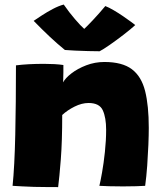

<svg xmlns="http://www.w3.org/2000/svg" viewBox="-20 -796 705 824"><path d="M229.5 7Q210.5 7 182.8 6.8Q155 6.5 126 6Q104 5 74.2 3.8Q44.5 2.5 34 1.5Q42.5 -82 45.5 -217.8Q48.5 -353.5 48.5 -515.5Q99.5 -522 169 -522Q192.5 -522 214 -520.8Q235.5 -519.5 252 -517Q252 -510.5 252 -486Q252 -461.5 251 -442.5Q260 -460.5 286.5 -481Q313 -501.5 350.2 -515.8Q387.5 -530 428 -530Q504.5 -530 545.8 -499Q587 -468 602.8 -405.2Q618.5 -342.5 618.5 -247Q618.5 -217 616.8 -174.2Q615 -131.5 611.8 -85.2Q608.5 -39 603 1.5Q590.5 2.5 564 3.2Q537.5 4 508 4Q476 4 447.5 3.2Q419 2.5 406.5 1.5Q411 -16.5 418 -55.8Q425 -95 430.2 -144Q435.5 -193 435.5 -239Q435.5 -291 421.2 -322.5Q407 -354 360 -354Q331 -354 300 -338.5Q269 -323 247 -302.5Q247 -189.5 241 -112.5Q235 -35.5 229.5 7ZM432 -770Q447.5 -764 468 -752Q488.5 -740 508.2 -726.5Q528 -713 542.5 -702.2Q557 -691.5 560.5 -688.5Q541.5 -671 511 -647.5Q480.5 -624 451.8 -604Q423 -584 407.5 -576Q387 -576 358.2 -576.8Q329.5 -577.5 302.5 -578.8Q275.5 -580 258.5 -581.5Q226 -608 193.8 -638.2Q161.5 -668.5 124.5 -706.5Q137.5 -715.5 159.8 -730Q182 -744.5 207.2 -757.8Q232.5 -771 253.5 -776.5Q277 -742.5 301.8 -713.8Q326.5 -685 341.5 -672Q352 -681.5 378.2 -709.2Q404.5 -737 432 -770Z"/></svg>

Font: Grandstander Black
Style: Regular
Weight: 900
Designer: Tyler Finck
Foundry: Etcetera Type Co
Version: Version 1.200; ttfautohint (v1.8.3)